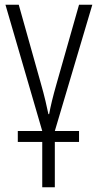

<svg xmlns="http://www.w3.org/2000/svg" viewBox="-20 -552 412 809"><path d="M369 -532 211 0H313V46H211V237H158V46H55V0H158L3 -532H59L152 -201Q164 -159 171.5 -127Q179 -95 184 -71H187Q196 -121 218 -198L313 -532Z"/></svg>

Font: Noto Sans Condensed Light
Style: Regular
Weight: 300
Width: 3
Designer: Monotype Design Team
Foundry: Monotype Imaging Inc.
Version: Version 2.013; ttfautohint (v1.8.4.7-5d5b)